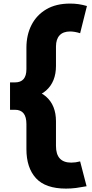

<svg xmlns="http://www.w3.org/2000/svg" viewBox="-20 -842 526 1101"><path d="M382 -661.5Q342 -661.5 321.5 -639.2Q301 -617 301 -575V-464Q301 -373 244.2 -322.8Q187.5 -272.5 66 -272.5V-369.5Q131.5 -369.5 131.5 -445.5V-568Q131.5 -642 160.8 -699Q190 -756 245.8 -788.8Q301.5 -821.5 382 -821.5Q408.5 -821.5 431.5 -818Q454.5 -814.5 478.5 -807.5L439.5 -651.5Q424 -656.5 409.2 -659Q394.5 -661.5 382 -661.5ZM37.5 -369.5H66V-212.5H37.5ZM388.5 90.5Q401 90.5 413.5 88.8Q426 87 439.5 83.5L476.5 226Q445 232 416.5 235.8Q388 239.5 358.5 239.5Q241 239.5 186.2 179.8Q131.5 120 131.5 13V-130.5Q131.5 -172 115 -192.2Q98.5 -212.5 66 -212.5V-338Q187.5 -338 244.2 -288Q301 -238 301 -146.5V-5Q301 90.5 388.5 90.5Z"/></svg>

Font: Hepta Slab ExtraLight ExtraBold
Style: Regular
Weight: 800
Version: Version 1.102